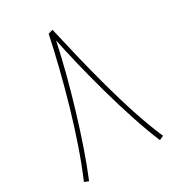

<svg xmlns="http://www.w3.org/2000/svg" viewBox="-166 -772 792 872"><g transform="rotate(-30 229.5 -335.5)"><path d="M44 4C113 -160 195 -436 234 -625C267 -464 340 -178 416 3L438 -7C354 -200 288 -483 244 -675L220 -668C177 -464 103 -192 22 -5Z"/></g></svg>

Font: Noto Sans Arabic UI Cn Th
Style: Regular
Weight: 100
Width: 3
Designer: Monotype Design Team, Nadine Chahine and Nizar Qandah
Foundry: Monotype Imaging Inc.
Version: Version 2.010